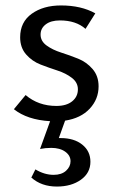

<svg xmlns="http://www.w3.org/2000/svg" viewBox="-20 -441 421 705"><path d="M203 66Q252 66 282 90Q312 114 312 153Q312 194 277 219Q242 244 189 244Q132 244 95 211L110 181Q143 201 177 201Q206 201 222.5 186Q239 171 239 151Q239 130 219.5 116Q200 102 168 102Q147 102 127 106L164 4Q80 -1 31 -40L74 -92Q121 -52 187 -52Q224 -52 245 -69Q266 -86 266 -113Q266 -138 244 -155Q222 -172 191 -182Q160 -192 129 -204Q98 -216 76 -241Q54 -266 54 -304Q54 -360 96.5 -390.5Q139 -421 204 -421Q278 -421 330 -392L294 -335Q259 -366 200 -366Q167 -366 148 -351.5Q129 -337 129 -314Q129 -290 151 -274Q173 -258 204.5 -248Q236 -238 267 -225.5Q298 -213 320 -187.5Q342 -162 342 -124Q342 -77 309.5 -42Q277 -7 219 2L196 66Z"/></svg>

Font: EauTestInfant Medium
Style: Regular
Weight: 500
Designer: Christian Thalmann (Catharsis Fonts)
Version: Version 0.001;PS 000.001;hotconv 1.0.88;makeotf.lib2.5.64775